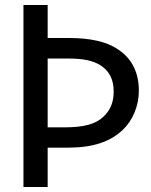

<svg xmlns="http://www.w3.org/2000/svg" viewBox="-20 -747 605 767"><path d="M534.7 -384.3C534.7 -459 505.9 -515.1 448.2 -551.8C404.8 -580.6 340.3 -595.2 255.9 -595.2H170.4V-727.1H73.7V0H170.4V-157.2H252.4C350.6 -157.2 420.4 -180.2 471.2 -229C510.3 -266.1 534.7 -324.2 534.7 -384.3ZM434.1 -381.8C434.1 -338.9 421.4 -307.1 392.6 -280.3C361.8 -251 314.9 -238.3 237.3 -238.3H170.4V-513.2H251.5C311.5 -513.2 350.6 -505.4 381.3 -486.3C417 -463.4 434.1 -429.2 434.1 -381.8Z"/></svg>

Font: SG Kara Light
Style: Regular
Weight: 400
Designer: Damoon Khanjanzadeh
Version: Version 1.000